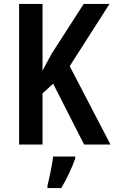

<svg xmlns="http://www.w3.org/2000/svg" viewBox="-20 -800 581 975"><path d="M541 -66 334 -464 536 -780H405L244 -530C223 -492 207 -463 196 -441V-780H77V-66H196V-326L250 -375L407 -66ZM362 5V-5H250C245 37 230 107 221 143V155H291C319 109 346 51 362 5Z"/></svg>

Font: Noto Sans Malayalam UI Condensed SemiBold
Style: Regular
Weight: 600
Width: 3
Designer: Jelle Bosma - Monotype Design Team
Foundry: Monotype Imaging Inc.
Version: Version 2.104